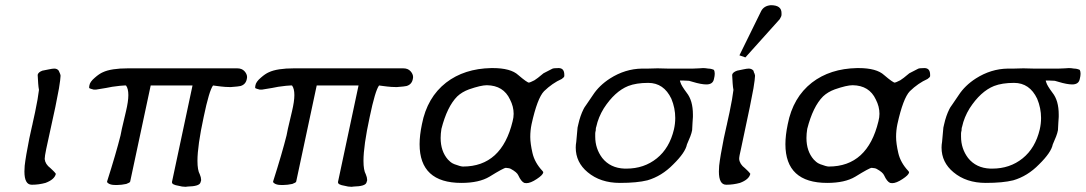

<svg xmlns="http://www.w3.org/2000/svg" viewBox="-20 -704 4179 739"><path d="M152 -92Q154 -72 174 -57Q179 -52 184.5 -47Q190 -42 195 -35Q190 -13 155 0Q129 7 104 7Q103 7 102 7Q74 7 74 -44Q74 -54 75 -66Q77 -84 81.5 -110.5Q86 -137 93 -172L104 -222Q104 -221 104 -221Q104 -221 104 -221Q104 -222 106 -231Q109 -244 115 -272Q121 -300 124.5 -321Q128 -342 130 -358Q128 -368 127 -382.5Q126 -397 125 -416Q127 -426 143 -432Q145 -432 168 -437Q182 -440 189 -440Q200 -440 206 -432Q208 -427 210 -423Q212 -419 213 -414Q213 -413 213 -411Q213 -401 207 -364Q205 -351 201 -333Q198 -315 193 -292L158 -131Q152 -102 152 -92Z M893 -441Q911 -441 921 -430Q931 -419 931 -407Q931 -403 930 -400Q926 -379 906 -373Q898 -371 870 -369Q866 -369 862 -369Q848 -369 831 -371Q823 -372 815 -373Q807 -374 800 -375Q785 -355 764 -254Q740 -143 740 -85Q740 -49 749 -33Q754 -21 754 -13Q754 -11 754 -9L751 0Q745 13 703 14Q698 15 694 15Q681 15 667 11Q642 7 642 -2Q642 -3 642 -4L721 -375H560L481 -5Q480 -1 466 4Q447 8 432 8Q427 8 423 8Q405 8 396 1Q393 0 392 -5Q427 -115 444 -183Q444 -185 449 -208Q454 -231 465 -276Q474 -314 474 -338Q474 -363 465 -375Q464 -375 459 -375Q448 -375 412 -370Q404 -368 388.5 -365.5Q373 -363 349 -359H341Q334 -361 330.5 -362Q327 -363 325 -364Q323 -365 323 -368Q323 -371 324 -375Q326 -389 345 -405Q362 -420 376 -426Q408 -441 473 -441Z M1532 -441Q1550 -441 1560 -430Q1570 -419 1570 -407Q1570 -403 1569 -400Q1565 -379 1545 -373Q1537 -371 1509 -369Q1505 -369 1501 -369Q1487 -369 1470 -371Q1462 -372 1454 -373Q1446 -374 1439 -375Q1424 -355 1403 -254Q1379 -143 1379 -85Q1379 -49 1388 -33Q1393 -21 1393 -13Q1393 -11 1393 -9L1390 0Q1384 13 1342 14Q1337 15 1333 15Q1320 15 1306 11Q1281 7 1281 -2Q1281 -3 1281 -4L1360 -375H1199L1120 -5Q1119 -1 1105 4Q1086 8 1071 8Q1066 8 1062 8Q1044 8 1035 1Q1032 0 1031 -5Q1066 -115 1083 -183Q1083 -185 1088 -208Q1093 -231 1104 -276Q1113 -314 1113 -338Q1113 -363 1104 -375Q1103 -375 1098 -375Q1087 -375 1051 -370Q1043 -368 1027.5 -365.5Q1012 -363 988 -359H980Q973 -361 969.5 -362Q966 -363 964 -364Q962 -365 962 -368Q962 -371 963 -375Q965 -389 984 -405Q1001 -420 1015 -426Q1047 -441 1112 -441Z M1998 0Q1986 -5 1975 -29Q1970 -41 1946 -54Q1941 -57 1927 -58Q1919 -58 1864 -24Q1824 0 1756 0Q1595 0 1595 -149Q1595 -183 1604 -226Q1624 -329 1697 -386Q1767 -440 1871 -442Q1874 -442 1876 -442Q1946 -442 1975 -415Q2009 -386 2016 -386Q2019 -386 2037 -395Q2042 -398 2050.5 -404.5Q2059 -411 2072 -422Q2090 -431 2105 -439Q2109 -442 2130 -442Q2152 -442 2152 -416Q2152 -413 2152 -411Q2151 -406 2142 -400Q2106 -384 2074 -353Q2048 -326 2026 -226Q2021 -202 2021 -177Q2021 -152 2029.5 -115Q2038 -78 2068 -46Q2071 -43 2071 -40Q2069 -30 2046 -15Q2022 1 2006 1Q2002 1 1998 0ZM1679 -208Q1676 -189 1676 -173Q1676 -122 1704 -90Q1708 -86 1713.5 -81Q1719 -76 1729 -72Q1753 -63 1762 -63Q1911 -63 1953 -237Q1957 -252 1957 -266Q1957 -294 1943 -321Q1918 -375 1854 -376Q1831 -376 1785 -360Q1758 -350 1740 -333Q1701 -294 1679 -208Z M2451 -440Q2459 -440 2474 -440Q2490 -440 2511 -441Q2538 -440 2551 -440H2647Q2658 -440 2671 -441Q2680 -442 2686 -442Q2690 -442 2695.5 -441.5Q2701 -441 2706 -440Q2717 -440 2728 -435Q2731 -429 2731 -420Q2731 -412 2728 -400Q2724 -379 2699 -379Q2679 -379 2646 -389Q2644 -390 2632 -393Q2623 -394 2611 -394Q2604 -394 2597 -394Q2598 -388 2599 -387Q2602 -375 2623 -347Q2647 -317 2647 -263Q2647 -258 2647 -254Q2646 -244 2645.5 -231.5Q2645 -219 2644 -203Q2642 -192 2637 -179Q2632 -166 2624 -148Q2618 -117 2571 -71Q2527 -26 2472 -10Q2432 0 2366 0Q2291 0 2242 -41Q2196 -79 2196 -136Q2196 -147 2198 -158Q2202 -206 2203 -213L2206 -226Q2213 -258 2226 -284Q2228 -289 2237.5 -302Q2247 -315 2262 -338Q2286 -375 2328 -402Q2386 -439 2451 -440ZM2271 -190Q2271 -184 2271 -178Q2271 -132 2298 -96Q2329 -57 2384 -55Q2387 -55 2391 -55Q2459 -55 2508 -94.5Q2557 -134 2574 -206Q2579 -228 2579 -250Q2579 -288 2564 -324Q2535 -385 2475 -385Q2429 -385 2398 -373Q2346 -352 2304 -287Q2283 -253 2275 -216Q2275 -216 2275 -216Q2275 -216 2274 -213Q2273 -209 2273 -202Q2271 -195 2271 -190Z M2910 -662Q2921 -682 2947 -684Q2988 -684 2988 -654Q2988 -651 2988 -647Q2988 -641 2981 -630L2849 -483L2826 -491ZM2825 -92Q2827 -72 2847 -57Q2852 -52 2857.5 -47Q2863 -42 2868 -35Q2863 -13 2828 0Q2802 7 2777 7Q2776 7 2775 7Q2747 7 2747 -44Q2747 -54 2748 -66Q2750 -84 2754.5 -110.5Q2759 -137 2766 -172L2777 -222Q2777 -221 2777 -221Q2777 -221 2777 -221Q2777 -222 2779 -231Q2782 -244 2788 -272Q2794 -300 2797.5 -321Q2801 -342 2803 -358Q2801 -368 2800 -382.5Q2799 -397 2798 -416Q2800 -426 2817 -432Q2819 -432 2841 -437Q2855 -440 2862 -440Q2873 -440 2880 -432Q2881 -428 2882 -425L2884 -421Q2885 -418 2886 -414Q2886 -413 2886 -411Q2886 -401 2880 -364Q2878 -351 2874 -333Q2871 -315 2866 -292L2832 -131Q2825 -102 2825 -92Z M3406 0Q3394 -5 3383 -29Q3378 -41 3354 -54Q3349 -57 3335 -58Q3327 -58 3272 -24Q3232 0 3164 0Q3003 0 3003 -149Q3003 -183 3012 -226Q3032 -329 3105 -386Q3175 -440 3279 -442Q3282 -442 3284 -442Q3354 -442 3383 -415Q3417 -386 3424 -386Q3427 -386 3445 -395Q3450 -398 3458.5 -404.5Q3467 -411 3480 -422Q3498 -431 3513 -439Q3517 -442 3538 -442Q3560 -442 3560 -416Q3560 -413 3560 -411Q3559 -406 3550 -400Q3514 -384 3482 -353Q3456 -326 3434 -226Q3429 -202 3429 -177Q3429 -152 3437.5 -115Q3446 -78 3476 -46Q3479 -43 3479 -40Q3477 -30 3454 -15Q3430 1 3414 1Q3410 1 3406 0ZM3087 -208Q3084 -189 3084 -173Q3084 -122 3112 -90Q3116 -86 3121.5 -81Q3127 -76 3137 -72Q3161 -63 3170 -63Q3319 -63 3361 -237Q3365 -252 3365 -266Q3365 -294 3351 -321Q3326 -375 3262 -376Q3239 -376 3193 -360Q3166 -350 3148 -333Q3109 -294 3087 -208Z M3859 -440Q3867 -440 3882 -440Q3898 -440 3919 -441Q3946 -440 3959 -440H4055Q4066 -440 4079 -441Q4088 -442 4094 -442Q4098 -442 4103.5 -441.5Q4109 -441 4114 -440Q4125 -440 4136 -435Q4139 -429 4139 -420Q4139 -412 4136 -400Q4132 -379 4107 -379Q4087 -379 4054 -389Q4052 -390 4040 -393Q4031 -394 4019 -394Q4012 -394 4005 -394Q4006 -388 4007 -387Q4010 -375 4031 -347Q4055 -317 4055 -263Q4055 -258 4055 -254Q4054 -244 4053.5 -231.5Q4053 -219 4052 -203Q4050 -192 4045 -179Q4040 -166 4032 -148Q4026 -117 3979 -71Q3935 -26 3880 -10Q3840 0 3774 0Q3699 0 3650 -41Q3604 -79 3604 -136Q3604 -147 3606 -158Q3610 -206 3611 -213L3614 -226Q3621 -258 3634 -284Q3636 -289 3645.5 -302Q3655 -315 3670 -338Q3694 -375 3736 -402Q3794 -439 3859 -440ZM3679 -190Q3679 -184 3679 -178Q3679 -132 3706 -96Q3737 -57 3792 -55Q3795 -55 3799 -55Q3867 -55 3916 -94.5Q3965 -134 3982 -206Q3987 -228 3987 -250Q3987 -288 3972 -324Q3943 -385 3883 -385Q3837 -385 3806 -373Q3754 -352 3712 -287Q3691 -253 3683 -216Q3683 -216 3683 -216Q3683 -216 3682 -213Q3681 -209 3681 -202Q3679 -195 3679 -190Z"/></svg>

Font: New Athena Unicode
Style: Italic
Weight: 400
Designer: J. Rusten 1997; rev. by R. Hancock 2001, 2002, rev. by D. Mastronarde 2002-2019
Foundry: Society for Classical Studies (formerly American Philological Association)
Version: Version 5.008